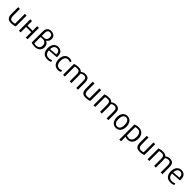

<svg xmlns="http://www.w3.org/2000/svg" viewBox="802 -3450 6355 6355"><g transform="rotate(45 3979.5 -272.5)"><path d="M474 -25C436 -7 371 12 279 12C114 12 79 -87 79 -227V-530H161V-247C161 -125 179 -53 287 -53C335 -53 373 -61 392 -71V-530H474Z M1050 -530V2H969V-252H728V2H647V-530H728V-315H969V-530Z M1609 -565C1609 -490 1577 -433 1516 -400C1595 -368 1638 -298 1638 -203C1638 -74 1538 12 1389 12C1330 12 1266 1 1223 -21V-543C1223 -669 1291 -747 1403 -747C1536 -747 1609 -683 1609 -565ZM1555 -203C1555 -298 1497 -361 1409 -361C1360 -361 1331 -359 1303 -353V-61C1322 -54 1354 -49 1392 -49C1491 -49 1555 -110 1555 -203ZM1303 -413C1338 -417 1383 -420 1436 -422C1493 -430 1531 -484 1531 -559C1531 -644 1488 -688 1405 -688C1343 -688 1303 -639 1303 -560Z M2157 -263 1809 -237C1816 -116 1872 -54 1981 -54C2045 -54 2089 -70 2114 -83L2132 -21C2105 -5 2047 12 1976 12C1815 12 1727 -88 1727 -265C1727 -449 1829 -542 1950 -542C2079 -542 2157 -459 2157 -321ZM2079 -315C2078 -426 2030 -478 1950 -478C1868 -478 1811 -411 1808 -294Z M2601 -20C2577 -4 2528 12 2469 12C2328 12 2242 -96 2242 -264C2242 -434 2331 -542 2468 -542C2529 -542 2572 -525 2596 -510C2592 -497 2581 -464 2576 -451C2553 -464 2526 -476 2479 -476C2373 -476 2326 -393 2326 -265C2326 -140 2373 -54 2482 -54C2527 -54 2561 -68 2583 -81Z M3410 2H3329V-286C3329 -393 3326 -476 3216 -476C3157 -476 3116 -453 3093 -430C3099 -386 3102 -331 3102 -283V2H3021V-288C3021 -405 3015 -477 2899 -477C2848 -477 2815 -470 2794 -461V2H2713V-507C2758 -525 2814 -541 2905 -541C2980 -541 3028 -518 3059 -480C3088 -507 3145 -541 3226 -541C3404 -541 3410 -409 3410 -300Z M3964 -25C3926 -7 3861 12 3769 12C3604 12 3569 -87 3569 -227V-530H3651V-247C3651 -125 3669 -53 3777 -53C3825 -53 3863 -61 3882 -71V-530H3964Z M4834 2H4753V-286C4753 -393 4750 -476 4640 -476C4581 -476 4540 -453 4517 -430C4523 -386 4526 -331 4526 -283V2H4445V-288C4445 -405 4439 -477 4323 -477C4272 -477 4239 -470 4218 -461V2H4137V-507C4182 -525 4238 -541 4329 -541C4404 -541 4452 -518 4483 -480C4512 -507 4569 -541 4650 -541C4828 -541 4834 -409 4834 -300Z M5412 -263C5412 -101 5330 13 5187 13C5043 13 4962 -101 4962 -263C4962 -426 5043 -542 5186 -542C5330 -542 5412 -426 5412 -263ZM5328 -263C5328 -378 5289 -478 5187 -478C5085 -478 5044 -378 5044 -263C5044 -147 5085 -52 5187 -52C5289 -52 5328 -147 5328 -263Z M5972 -268C5972 -98 5883 12 5736 12C5689 12 5648 -1 5626 -13V202H5546V-507C5585 -525 5643 -541 5725 -541C5879 -541 5972 -434 5972 -268ZM5889 -266C5889 -399 5833 -478 5722 -478C5676 -478 5646 -473 5626 -464V-76C5646 -65 5682 -50 5724 -50C5840 -50 5889 -138 5889 -266Z M6494 -25C6456 -7 6391 12 6299 12C6134 12 6099 -87 6099 -227V-530H6181V-247C6181 -125 6199 -53 6307 -53C6355 -53 6393 -61 6412 -71V-530H6494Z M7364 2H7283V-286C7283 -393 7280 -476 7170 -476C7111 -476 7070 -453 7047 -430C7053 -386 7056 -331 7056 -283V2H6975V-288C6975 -405 6969 -477 6853 -477C6802 -477 6769 -470 6748 -461V2H6667V-507C6712 -525 6768 -541 6859 -541C6934 -541 6982 -518 7013 -480C7042 -507 7099 -541 7180 -541C7358 -541 7364 -409 7364 -300Z M7922 -263 7574 -237C7581 -116 7637 -54 7746 -54C7810 -54 7854 -70 7879 -83L7897 -21C7870 -5 7812 12 7741 12C7580 12 7492 -88 7492 -265C7492 -449 7594 -542 7715 -542C7844 -542 7922 -459 7922 -321ZM7844 -315C7843 -426 7795 -478 7715 -478C7633 -478 7576 -411 7573 -294Z"/></g></svg>

Font: Repo Regular
Style: Regular
Weight: 400
Designer: Stefan Peev
Foundry: Context Ltd
Version: Version 1.502